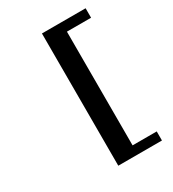

<svg xmlns="http://www.w3.org/2000/svg" viewBox="-201 -816 949 1056"><g transform="rotate(-30 274.0 -288.0)"><path d="M234.4 131.8V-708H511.7V-647.9H358.4V74.2H511.7V131.8Z"/></g></svg>

Font: Charis SIL Viet
Style: Bold
Weight: 700
Foundry: SIL International
Version: Version 5.000